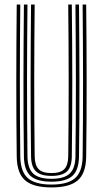

<svg xmlns="http://www.w3.org/2000/svg" viewBox="-20 -820 454 847"><path d="M207.2 6.8Q126 6.8 90.4 -24.8Q54.8 -56.2 53.8 -129.2Q51.8 -293.8 51.9 -461.9Q52 -630 53.8 -800H69.5Q67.8 -639.5 67.6 -469.6Q67.5 -299.8 69.5 -129.5Q70.5 -62.5 102.9 -34.1Q135.2 -5.8 207.2 -5.8Q278.8 -5.8 311.1 -34.1Q343.5 -62.5 344.5 -129.5Q346.5 -295 346.4 -463.1Q346.2 -631.2 344.5 -800H360.2Q362 -631.2 362.2 -464.8Q362.5 -298.2 360.2 -129.2Q359.2 -56.2 323.6 -24.8Q288 6.8 207.2 6.8ZM207.2 -18.5Q142.8 -18.5 114.5 -44.2Q86.2 -70 85.5 -129.8Q83.2 -296.8 83.5 -464Q83.8 -631.2 85.5 -800H101.2Q99.5 -638.2 99.2 -468.5Q99 -298.8 101.2 -129.8Q102 -76.8 126.8 -54Q151.5 -31.2 207.2 -31.2Q262.5 -31.2 287.2 -54Q312 -76.8 312.8 -129.8Q315 -295.5 314.8 -463.4Q314.5 -631.2 312.8 -800H328.5Q330.2 -631.2 330.5 -465Q330.8 -298.8 328.5 -129.8Q327.8 -70 299.5 -44.2Q271.2 -18.5 207.2 -18.5ZM207.2 -44Q160 -44 138.9 -63.9Q117.8 -83.8 117 -130Q114.8 -297.5 115 -464.2Q115.2 -631 117 -800H133Q131.2 -639.5 131 -469.1Q130.8 -298.8 133 -130.2Q133.5 -91.5 150.2 -74Q167 -56.5 207.2 -56.5Q247 -56.5 263.8 -74Q280.5 -91.5 281 -130.2Q283.2 -297 283 -464.1Q282.8 -631.2 281 -800H296.8Q298.8 -630.8 298.9 -464.8Q299 -298.8 296.8 -130Q296.2 -83.2 275.1 -63.6Q254 -44 207.2 -44Z"/></svg>

Font: Big Shoulders Inline Text
Style: Regular
Weight: 400
Designer: Patric King
Foundry: XO Type Co
Version: Version 1.000